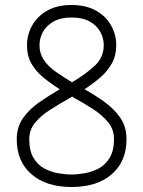

<svg xmlns="http://www.w3.org/2000/svg" viewBox="-20 -735 573 768"><path d="M266 13Q165 13 106 -38Q47 -89 47 -178Q47 -227 72 -262.5Q97 -298 136.5 -325.5Q176 -353 219 -378Q184 -400 154 -424.5Q124 -449 106 -480Q88 -511 88 -554Q88 -595 108 -632Q128 -669 168 -692Q208 -715 266 -715Q325 -715 365 -692Q405 -669 425 -632Q445 -595 445 -554Q445 -513 427.5 -481.5Q410 -450 381 -425Q352 -400 318 -378Q361 -354 399 -326.5Q437 -299 461.5 -263.5Q486 -228 486 -178Q486 -89 427 -38Q368 13 266 13ZM266 -37Q290 -37 319 -42Q348 -47 374.5 -61Q401 -75 418.5 -103.5Q436 -132 436 -178Q436 -217 413 -245.5Q390 -274 353 -298Q316 -322 274 -345L269 -349L256 -341Q215 -318 178.5 -294.5Q142 -271 119.5 -243Q97 -215 97 -178Q97 -132 114 -103.5Q131 -75 157.5 -61Q184 -47 213 -42Q242 -37 266 -37ZM268 -406Q321 -437 358 -471Q395 -505 395 -554Q395 -582 381.5 -607Q368 -632 339.5 -648.5Q311 -665 266 -665Q222 -665 193.5 -648.5Q165 -632 151.5 -607Q138 -582 138 -554Q138 -521 155.5 -495Q173 -469 203 -448Q233 -427 268 -406Z"/></svg>

Font: Kurewa Gothic CJK TC Regular
Style: Regular
Weight: 400
Designer: Max Yao
Foundry: Max-Everyday
Version: Version 1.071; ttfautohint (v1.8.3)